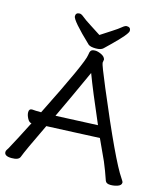

<svg xmlns="http://www.w3.org/2000/svg" viewBox="-138 -1002 966 1117"><g transform="rotate(15 345.0 -443.5)"><path d="M633 15Q607 15 601 -1Q582 -57 561 -107L503 -233L345 -226Q199 -219 184 -219Q101 -47 87 -8Q79 13 37 13Q-7 13 -7 -12Q-7 -20 -2.5 -26Q2 -32 6 -39.5Q10 -47 19.5 -65Q29 -83 48.5 -119.5Q68 -156 96 -212H99Q83 -212 72 -232.5Q61 -253 61 -270Q61 -291 79 -291Q98 -289 134 -289Q307 -634 312 -681Q314 -701 320.5 -709Q327 -717 346 -717Q362 -717 383 -707Q404 -697 408 -680L405 -660Q405 -648 458 -522Q624 -127 685 -39Q697 -22 697 -16Q697 0 676.5 7.5Q656 15 633 15ZM220 -291 473 -302Q391 -491 356 -585Q278 -413 220 -291ZM345 -730Q313 -730 300 -740Q179 -855 179 -880Q179 -902 203 -902Q213 -902 229 -888.5Q245 -875 279 -853.5Q313 -832 345 -811Q377 -832 410.5 -853.5Q444 -875 460 -888.5Q476 -902 486 -902Q510 -902 510 -880Q510 -860 422 -775Q402 -756 389 -743Q376 -730 345 -730Z"/></g></svg>

Font: LXGW WenKai TC
Style: Bold
Weight: 700
Designer: LXGW / Fontworks Inc.
Foundry: LXGW / Fontworks Inc.
Version: Version 1.330;April 28, 2024